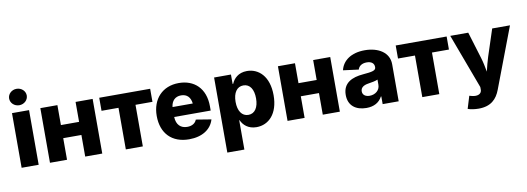

<svg xmlns="http://www.w3.org/2000/svg" viewBox="-70 -1227 5182 1889"><g transform="rotate(-10 2521.0 -283.0)"><path d="M56.2 0H226.6V-545.9H56.2ZM141.1 -609.9C189.9 -609.9 229.5 -646.5 229.5 -691.9C229.5 -737.3 189.9 -773.9 141.1 -773.9C92.8 -773.9 53.2 -737.3 53.2 -691.9C53.2 -646.5 92.8 -609.9 141.1 -609.9Z M509.8 -545.9H339.4V0H509.8V-215.8H691.4V0H861.8V-545.9H691.4V-346.7H509.8Z M1097.2 0H1267.1V-415.5H1436.5V-545.9H927.7V-415.5H1097.2Z M1729 10.3C1861.3 10.3 1950.7 -49.8 1978 -144.5L1826.2 -169.4C1812.5 -132.8 1777.8 -113.3 1731.9 -113.3C1667.5 -113.3 1624 -152.3 1621.1 -231.4H1985.8V-274.4C1985.8 -454.6 1876 -552.7 1722.7 -552.7C1558.6 -552.7 1453.6 -439.5 1453.6 -271C1453.6 -96.2 1557.6 10.3 1729 10.3ZM1622.1 -330.6C1628.4 -390.6 1664.1 -429.2 1724.1 -429.2C1783.7 -429.2 1817.4 -392.6 1824.2 -330.6Z M2075.2 204.1H2245.6V-88.4H2249.5C2271 -39.1 2319.3 7.8 2402.8 7.8C2523.9 7.8 2621.6 -87.4 2621.6 -272.5C2621.6 -463.9 2518.6 -552.7 2403.8 -552.7C2316.9 -552.7 2270 -501.5 2249.5 -452.1H2243.7V-545.9H2075.2ZM2344.7 -125C2279.8 -125 2241.7 -183.1 2241.7 -272.5C2241.7 -362.8 2279.8 -419.4 2344.7 -419.4C2410.6 -419.4 2446.3 -361.3 2446.3 -272.5C2446.3 -183.6 2410.2 -125 2344.7 -125Z M2883.3 -545.9H2712.9V0H2883.3V-215.8H3064.9V0H3235.4V-545.9H3064.9V-346.7H2883.3Z M3500.5 9.8C3576.2 9.8 3628.9 -20.5 3658.7 -76.7H3663.1V0H3823.2V-370.6C3823.2 -487.8 3716.3 -552.7 3580.6 -552.7C3443.8 -552.7 3357.9 -488.8 3336.4 -395.5L3490.7 -375.5C3500 -409.7 3531.7 -431.6 3579.1 -431.6C3625.5 -431.6 3653.3 -410.2 3653.3 -372.6V-370.6C3653.3 -336.9 3616.2 -330.1 3523.9 -322.3C3413.6 -313 3320.8 -272.5 3320.8 -151.4C3320.8 -43.5 3395.5 9.8 3500.5 9.8ZM3552.2 -103C3511.2 -103 3481.9 -122.6 3481.9 -159.2C3481.9 -195.3 3510.3 -216.8 3560.5 -224.1C3592.3 -229 3635.3 -236.3 3654.8 -246.6V-194.3C3654.8 -140.6 3609.4 -103 3552.2 -103Z M4059.1 0H4229V-415.5H4398.4V-545.9H3889.6V-415.5H4059.1Z M4478.5 191.4C4503.9 201.2 4544.9 208 4586.9 208C4709.5 208 4769 146 4802.2 57.6L5031.2 -545.9H4853.5L4766.1 -278.8C4751.5 -232.4 4739.3 -186 4728 -136.7C4718.8 -186 4710 -231.9 4695.8 -278.8L4614.3 -545.9H4434.6L4638.2 1L4638.7 23.9C4641.1 68.4 4599.6 89.4 4538.1 72.8L4516.6 66.9Z"/></g></svg>

Font: Inter ExtraBold
Style: Regular
Weight: 800
Designer: Rasmus Andersson
Foundry: rsms
Version: Version 4.001;git-9221beed3